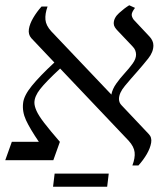

<svg xmlns="http://www.w3.org/2000/svg" viewBox="-20 -610 640 731"><path d="M546 -100Q559 -87 555.5 -66.5Q552 -46 539 -23.5Q526 -1 507 20H484Q495 -9 492.5 -30.5Q490 -52 470 -74L209 -349Q155 -299 133 -271Q111 -243 111 -219Q111 -206 119 -188Q127 -170 148 -142.5Q169 -115 208 -70L183 0H0L25 -70H128Q94 -120 79 -152.5Q64 -185 68 -218Q71 -246 101 -283Q131 -320 187 -372L99 -465Q87 -479 90 -499Q93 -519 106.5 -542Q120 -565 138 -585H161Q151 -557 153 -535Q155 -513 175 -491L422 -231L404 -250Q408 -271 422.5 -291.5Q437 -312 454.5 -331Q472 -350 485 -368Q498 -386 498 -402Q498 -410 495 -418Q492 -426 484 -434L428 -493Q422 -499 417.5 -506Q413 -513 413 -521Q413 -542 433.5 -560.5Q454 -579 472 -590L494 -580Q482 -564 481.5 -555Q481 -546 489 -535L549 -471Q564 -455 564 -437Q564 -412 544.5 -387.5Q525 -363 503 -338Q478 -310 455.5 -283Q433 -256 433 -233Q433 -219 443 -209ZM188 51H394L388 101H182Z"/></svg>

Font: Bona Nova SC
Style: Italic
Weight: 400
Italic angle: -4°
Designer: Mateusz Machalski
Foundry: Capitalics
Version: Version 4.001; ttfautohint (v1.8.4.7-5d5b)